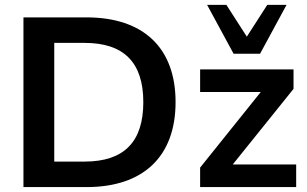

<svg xmlns="http://www.w3.org/2000/svg" viewBox="-20 -762 1252 782"><path d="M75.5 0H332.4C563.7 0 695.1 -124.5 695.1 -346.1C695.1 -567.6 563.7 -691.2 332.4 -691.2H75.5ZM324.5 -103.9H201V-587.3H324.5C484.3 -587.3 563.7 -507.8 563.7 -346.1C563.7 -184.3 485.3 -103.9 324.5 -103.9ZM795.1 0H1186.3V-92.2H902V-59.8L1175.5 -400V-479.4H795.1V-387.3H1065.7V-416.7L795.1 -79.4ZM931.4 -543.1H1039.2L1147.1 -742.2H1068.6L985.3 -612.7L902 -742.2H823.5Z"/></svg>

Font: LL Pando Sans
Style: Bold
Weight: 700
Designer: Joshua Smith
Foundry: Joshua Smith
Version: Version 1.000;Glyphs 3.2.1 (3258)